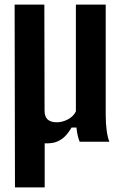

<svg xmlns="http://www.w3.org/2000/svg" viewBox="-20 -620 542 840"><path d="M45.5 200 44 -600H174L175 -136Q175 -109.5 188.5 -97.2Q202 -85 229 -85Q253 -85 277.5 -98Q302 -111 312 -133V-600H442.5V-117Q442.5 -79.5 446.8 -48.8Q451 -18 458.5 0H328.5Q323.5 -11.5 320 -27.2Q316.5 -43 314.5 -62H293Q277.5 -35 259.5 -19Q241.5 -3 218 3.5Q198.5 8 175.5 7V200Z"/></svg>

Font: Big Shoulders
Style: Bold
Weight: 700
Designer: Patric King
Foundry: XO Type Co
Version: Version 2.002